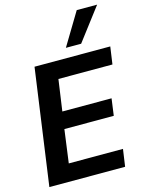

<svg xmlns="http://www.w3.org/2000/svg" viewBox="-138 -1037 849 1119"><g transform="rotate(-15 286.0 -477.5)"><path d="M17 0 115 -700H572L557 -595H231L204 -406H501L487 -304H189L162 -104H489L474 0ZM320 -759 438 -955H561L412 -759Z"/></g></svg>

Font: Host Grotesk
Style: Bold Italic
Weight: 700
Italic angle: -8°
Designer: Doğukan Karapınar
Foundry: Element Type
Version: Version 1.003; ttfautohint (v1.8.4.7-5d5b)